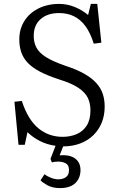

<svg xmlns="http://www.w3.org/2000/svg" viewBox="-20 -737 612 985"><path d="M288 228Q249 228 222.5 213Q196 198 188 188L208 157Q221 167 241 175Q261 183 279 183Q302 183 318 172Q334 161 334 136Q334 110 317.5 101Q301 92 278 92Q269 92 261.5 93Q254 94 246 96L239 78L265 11Q221 5 184 -14Q147 -33 121 -59L107 6H75L54 -215L92 -219Q108 -170 129.5 -135Q151 -100 178 -78Q205 -56 236 -45.5Q267 -35 301 -35Q341 -35 373.5 -49Q406 -63 425 -93Q444 -123 444 -171Q444 -207 430.5 -235Q417 -263 382 -286.5Q347 -310 282 -330Q224 -349 185 -369.5Q146 -390 123 -414Q100 -438 89.5 -468Q79 -498 79 -535Q79 -569 89.5 -597.5Q100 -626 118.5 -648Q137 -670 162.5 -685.5Q188 -701 218.5 -709Q249 -717 283 -717Q324 -717 362.5 -701.5Q401 -686 432 -660L446 -717H479L500 -518L461 -513Q443 -570 417.5 -604Q392 -638 358.5 -654Q325 -670 283 -670Q224 -670 188.5 -639Q153 -608 153 -553Q153 -519 167 -492.5Q181 -466 216 -444Q251 -422 314 -400Q373 -381 412.5 -358.5Q452 -336 475 -310Q498 -284 507.5 -254.5Q517 -225 517 -190Q517 -145 502 -108Q487 -71 459 -43.5Q431 -16 391.5 -1Q352 14 304 14L286 60Q318 57 342 64.5Q366 72 379.5 90Q393 108 393 136Q393 162 381.5 183Q370 204 347 216Q324 228 288 228Z"/></svg>

Font: Literata 18pt Light
Style: Regular
Weight: 300
Designer: Latin by Veronika Burian and Jose Scaglione. Greek by Irene Vlachou. Cyrillic by Vera Evstafieva.
Foundry: TypeTogether
Version: Version 3.103;gftools[0.9.29]